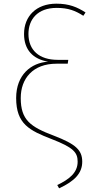

<svg xmlns="http://www.w3.org/2000/svg" viewBox="-20 -814 486 1046"><path d="M287 -794C178 -794 111 -726 111 -629C111 -542 160 -492 242 -478C150 -472 68 -407 68 -280C68 -138 141 -103 262 -56C381 -10 403 17 403 67C403 127 357 163 292 194L302 212C386 173 428 130 428 67C428 4 393 -29 273 -75C146 -123 93 -160 93 -280C93 -386 159 -467 288 -467H349L352 -488H294C193 -488 135 -541 135 -629C135 -708 184 -771 289 -771C352 -771 390 -756 434 -728L446 -746C401 -775 357 -794 287 -794Z"/></svg>

Font: Glow Sans SC Normal Thin
Style: Regular
Weight: 100
Designer: Ryoko NISHIZUKA (kana, bopomofo & ideographs); Paul D. Hunt (Latin, Greek & Cyrillic); Sandoll Communications, Soo-young
Version: Version 0.93